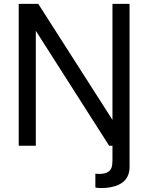

<svg xmlns="http://www.w3.org/2000/svg" viewBox="-20 -749 762 987"><path d="M558.1 -224.1H646V108.9Q646 195.8 546.9 213.9Q524.9 217.8 498 217.8L480 216.8L470.2 214.8V144L488.8 145H490.2Q542 145 553.2 112.8Q558.1 99.1 558.1 76.2ZM646 -729V0H541L164.1 -590.8V0H76.2V-729H176.8L558.1 -132.8V-729Z"/></svg>

Font: SolaimanLipiNormal
Style: Normal
Weight: 400
Designer: Solaiman Karim
Version: Version 1.6.1 ; ttfautohint (v1.5.65-e2d9)